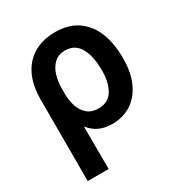

<svg xmlns="http://www.w3.org/2000/svg" viewBox="-173 -655 907 970"><g transform="rotate(-30 280.0 -170.0)"><path d="M289.1 -537.1Q367.2 -537.1 419.2 -500.7Q471.2 -464.4 496.3 -401.1Q521.5 -337.9 521.5 -255.9V-246.1Q521.5 -169.9 495.8 -112.1Q470.2 -54.2 422.4 -22.2Q374.5 9.8 309.6 9.8Q265.6 9.8 233.4 -5.6Q201.2 -21 177.7 -51.3L178.7 197.3H56.6V-277.3Q56.6 -361.3 85.4 -419.7Q114.3 -478 166.7 -507.6Q219.2 -537.1 289.1 -537.1ZM176.8 -236.3Q177.7 -200.2 188.7 -167.7Q199.7 -135.3 224.1 -114Q248.5 -92.8 288.1 -92.8Q345.2 -92.8 371.8 -136.2Q398.4 -179.7 398.4 -246.1V-255.9Q398.4 -334.5 371.1 -383.1Q343.8 -431.6 286.1 -431.6Q248.5 -431.6 223.9 -409.2Q199.2 -386.7 188 -350.1Q176.8 -313.5 176.8 -269.5Z"/></g></svg>

Font: Pretendard JP SemiBold
Style: Regular
Weight: 600
Designer: Base glyphs from Inter by Rasmus Andersson; Hangeul glyphs from Noto Sans CJK(Source Han Sans) by Jang Soo-young and Kan
Foundry: Kil Hyung-jin
Version: Version 1.309